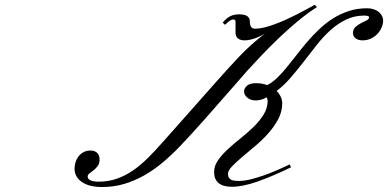

<svg xmlns="http://www.w3.org/2000/svg" viewBox="-20 -750 1559 771"><path d="M874 -659.2Q890.6 -678.2 905.3 -685.3Q919.9 -692.4 940.4 -692.4Q963.4 -692.4 973.4 -684.8Q983.4 -677.2 983.4 -663.1Q983.4 -653.8 985.4 -648.2Q987.3 -642.6 990.5 -639.6Q993.7 -636.7 997.3 -635.7Q1001 -634.8 1004.9 -634.8Q1021 -634.8 1041 -639.6Q1061 -644.5 1083 -652.6Q1105 -660.6 1127.7 -670.9Q1150.4 -681.2 1171.4 -691.9Q1192.4 -702.6 1210.9 -712.6Q1229.5 -722.7 1243.2 -730.5L1252.9 -721.7Q1212.4 -695.8 1173.1 -662.8Q1133.8 -629.9 1097.9 -595.5Q1062 -561 1030.3 -527.6Q998.5 -494.1 973.6 -466.8Q959 -450.2 939.5 -427.7Q919.9 -405.3 897 -379.2Q874 -353 849.1 -324.7Q824.2 -296.4 799.1 -267.8Q773.9 -239.3 749 -212.2Q724.1 -185.1 702.1 -162.1Q668 -126.5 632.3 -96.7Q596.7 -66.9 558.1 -45.2Q519.5 -23.4 478 -11.2Q436.5 1 390.6 1Q337.4 1 308.3 -19.5Q279.3 -40 279.3 -73.2Q279.3 -85.4 283.2 -98.4Q287.1 -111.3 295.2 -121.8Q303.2 -132.3 315.2 -138.9Q327.1 -145.5 342.8 -145.5Q360.4 -145.5 370.1 -136.2Q379.9 -127 379.9 -109.4Q379.9 -93.3 372.3 -83.3Q364.7 -73.2 356 -66.4Q347.2 -59.6 339.6 -54Q332 -48.3 332 -41Q332 -30.8 343.8 -25.6Q355.5 -20.5 376 -20.5Q415 -20.5 448.7 -32.2Q482.4 -43.9 513.2 -64.9Q543.9 -85.9 573.5 -115.2Q603 -144.5 633.8 -179.7Q681.2 -233.4 736.1 -294.9Q791 -356.4 848.6 -421.9Q892.1 -471.2 939 -521Q985.8 -570.8 1043.9 -615.2Q1038.1 -611.3 1028.6 -606.4Q1019 -601.6 1007.8 -597.4Q996.6 -593.3 984.6 -590.6Q972.7 -587.9 961.9 -587.9Q946.3 -587.9 936 -595.2Q925.8 -602.5 925.8 -621.1V-663.1Q925.8 -667.5 923.3 -669.7Q920.9 -671.9 917 -671.9Q911.6 -671.9 904.1 -667.5Q896.5 -663.1 883.8 -650.4ZM1113.3 -335Q1113.3 -301.8 1097.2 -271.5Q1081.1 -241.2 1056.9 -214.1Q1032.7 -187 1004.4 -163.3Q976.1 -139.6 951.9 -119.1Q927.7 -98.6 911.6 -81.8Q895.5 -64.9 895.5 -51.8Q895.5 -42 899.2 -36.4Q902.8 -30.8 908.9 -27.8Q915 -24.9 923.1 -24.2Q931.2 -23.4 940.4 -23.4Q960.9 -23.4 987.3 -30Q1013.7 -36.6 1041.3 -46.4Q1068.8 -56.2 1095.5 -67.9Q1122.1 -79.6 1143.6 -89.8L1148.4 -78.1Q1074.2 -42 1014.2 -21Q954.1 0 912.1 0Q900.4 0 887.7 -2Q875 -3.9 864.3 -10.3Q853.5 -16.6 846.7 -28.3Q839.8 -40 839.8 -59.6Q839.8 -84 855.7 -106.7Q871.6 -129.4 895.5 -151.4Q919.4 -173.3 947.3 -195.6Q975.1 -217.8 999 -241.2Q1022.9 -264.6 1038.8 -290.3Q1054.7 -315.9 1054.7 -344.7Q1054.7 -353 1049.8 -359.4Q1043 -354.5 1036.1 -352.1Q1029.3 -349.6 1023.2 -348.4Q1017.1 -347.2 1012.5 -346.9Q1007.8 -346.7 1005.9 -346.7Q994.6 -346.7 986.1 -350.3Q977.5 -354 971.7 -359.1Q965.8 -364.3 962.9 -370.4Q960 -376.5 960 -381.8Q960 -395 971.4 -405.5Q982.9 -416 1007.8 -416Q1020.5 -416 1031.5 -414.1Q1042.5 -412.1 1052.7 -408.2Q1072.8 -418 1091.8 -436.3Q1110.8 -454.6 1130.4 -478.3Q1149.9 -502 1170.4 -528.6Q1190.9 -555.2 1213.6 -581.8Q1236.3 -608.4 1262 -632.8Q1287.6 -657.2 1316.9 -675.8Q1346.2 -694.3 1380.4 -705.6Q1414.6 -716.8 1454.1 -716.8Q1469.2 -716.8 1481.2 -712.6Q1493.2 -708.5 1501.5 -701.7Q1509.8 -694.8 1514.2 -685.8Q1518.6 -676.8 1518.6 -667Q1518.6 -654.8 1512.9 -640.9Q1507.3 -627 1496.8 -615.2Q1486.3 -603.5 1470.7 -595.7Q1455.1 -587.9 1435.5 -587.9Q1429.7 -587.9 1423.1 -589.4Q1416.5 -590.8 1410.6 -594.2Q1404.8 -597.7 1401.1 -603.3Q1397.5 -608.9 1397.5 -617.2Q1397.5 -632.3 1407.5 -641.6Q1417.5 -650.9 1429.7 -657Q1441.9 -663.1 1451.9 -668Q1461.9 -672.9 1461.9 -679.7Q1461.9 -685.1 1455.6 -686.3Q1449.2 -687.5 1443.4 -687.5Q1403.3 -687.5 1369.9 -671.4Q1336.4 -655.3 1307.4 -629.2Q1278.3 -603 1252.2 -569.8Q1226.1 -536.6 1200.2 -503.2Q1174.3 -469.7 1147.5 -438.5Q1120.6 -407.2 1090.8 -384.8Q1102.1 -373.5 1107.7 -360.6Q1113.3 -347.7 1113.3 -335Z"/></svg>

Font: Meie Script
Style: Regular
Weight: 400
Version: Version 1.001